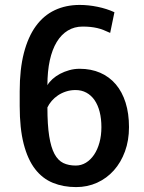

<svg xmlns="http://www.w3.org/2000/svg" viewBox="-20 -741 579 771"><path d="M283.2 -379.4Q262.7 -379.4 244.9 -373.5Q227.1 -367.7 212.6 -357.9Q198.2 -348.1 187.5 -335.7Q176.8 -323.2 170.4 -309.6Q170.4 -239.7 177.5 -194.6Q184.6 -149.4 198.7 -123Q212.9 -96.7 234.1 -86.4Q255.4 -76.2 284.2 -76.2Q306.2 -76.2 325 -87.6Q343.8 -99.1 357.7 -119.6Q371.6 -140.1 379.4 -168.5Q387.2 -196.8 387.2 -230.5Q387.2 -264.6 380.1 -292.2Q373 -319.8 359.6 -339.1Q346.2 -358.4 326.9 -368.9Q307.6 -379.4 283.2 -379.4ZM311.5 -634.3Q278.8 -634.3 252.4 -618.4Q226.1 -602.5 207.8 -572.3Q189.5 -542 179.9 -498.3Q170.4 -454.6 170.4 -398.9Q177.7 -411.6 190.9 -423.6Q204.1 -435.5 221.2 -444.6Q238.3 -453.6 258.3 -459.2Q278.3 -464.8 299.8 -464.8Q345.7 -464.8 382.6 -448.7Q419.4 -432.6 445.1 -402.3Q470.7 -372.1 484.4 -328.6Q498 -285.2 498 -230.5Q498 -177.2 481.9 -133.1Q465.8 -88.9 437.3 -56.9Q408.7 -24.9 369.9 -7.3Q331.1 10.3 285.6 10.3Q234.4 10.3 192.4 -6.8Q150.4 -23.9 120.8 -62.3Q91.3 -100.6 75.2 -162.8Q59.1 -225.1 59.1 -315.4V-374.5Q59.1 -462.9 75.9 -528.1Q92.8 -593.3 124 -636.2Q155.3 -679.2 200 -700.2Q244.6 -721.2 300.3 -721.2Q335.4 -721.2 372.1 -713.6Q408.7 -706.1 439.5 -691.9L422.4 -608.9Q407.7 -615.7 395.3 -620.6Q382.8 -625.5 370.1 -628.4Q357.4 -631.3 343.3 -632.8Q329.1 -634.3 311.5 -634.3Z"/></svg>

Font: Ufes Sans Medium
Style: Regular
Weight: 500
Designer: Ricardo Esteves & Filipe Motta
Foundry: ProDesignUfes - Ricardo Esteves, Filipe Motta (This is a derivative work, based on Roboto family, by Christian Robertson
Version: Version 2.0